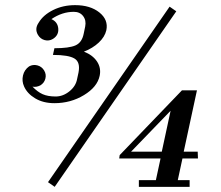

<svg xmlns="http://www.w3.org/2000/svg" viewBox="-20 -724 858 744"><path d="M190.9 -324.2Q147.5 -324.2 116.5 -342.8Q85.4 -361.3 73.2 -389.2Q64 -409.7 69.1 -431.6Q74.2 -453.6 92.8 -466.8Q107.9 -475.1 124.8 -470.7Q141.6 -466.3 150.9 -451.2Q160.2 -436 155.8 -419.2Q151.4 -402.3 136.2 -393.1Q120.6 -385.3 106 -388.2Q125.5 -367.7 145.5 -358.9Q165.5 -350.1 195.8 -350.1Q224.1 -350.1 249 -370.1Q273.9 -390.1 278.8 -418L284.2 -442.9Q292 -482.9 268.8 -497.1Q245.6 -511.2 185.1 -511.2L190.9 -537.1Q247.6 -537.1 272.5 -548.1Q297.4 -559.1 304.2 -592.8L310.1 -621.1Q314.9 -645 302.2 -661.6Q289.6 -678.2 266.1 -678.2Q220.7 -678.2 179.2 -649.9Q203.6 -639.2 205.8 -613.3Q208 -587.4 185.1 -573.2Q169.9 -564 153.1 -568.6Q136.2 -573.2 127 -588.9Q113.3 -612.3 129.9 -636.2Q147.5 -666 185.8 -685.1Q224.1 -704.1 271 -704.1Q329.6 -704.1 365 -675.8Q400.4 -647.5 392.1 -606.9Q386.2 -581.1 362.8 -559.1Q339.4 -537.1 305.2 -523.9Q339.4 -510.7 356 -485.6Q372.6 -460.4 366.2 -430.2Q356.9 -386.7 305.4 -355.5Q253.9 -324.2 190.9 -324.2ZM166 -18.1 637.2 -698.2 663.1 -680.2 191.9 0ZM441.9 -109.9 443.8 -123 685.1 -374H743.2L691.9 -136.2H746.1L747.1 -109.9H687L668.9 -25.9H714.8V0H518.1V-25.9H584L602.1 -109.9ZM487.8 -136.2H606.9L641.1 -294.9Z"/></svg>

Font: Fin Serif Display
Style: Italic
Weight: 400
Italic angle: -12°
Designer: J. Blake Harris
Version: Version 1.006;FEAKit 1.0